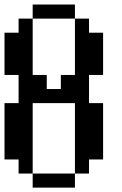

<svg xmlns="http://www.w3.org/2000/svg" viewBox="-20 -817 540 852"><path d="M125 -484.4H187.5V-421.9H250V-484.4H312.5V-734.4H125ZM0 -109.4V-359.4H62.5V-484.4H0V-671.9H62.5V-734.4H125V-796.9H312.5V-734.4H375V-671.9H437.5V-484.4H375V-359.4H437.5V-109.4H375V-46.9H312.5V15.6H125V-46.9H62.5V-109.4ZM125 -46.9H312.5V-359.4H125Z"/></svg>

Font: KH Dot Dougenzaka 16
Style: Regular
Weight: 400
Designer: Original version for X68000 by Keitarou Hiraki (http://hp.vector.co.jp/authors/VA000874/) / TrueType conversion by Homem
Version: Version 1.00.20150527